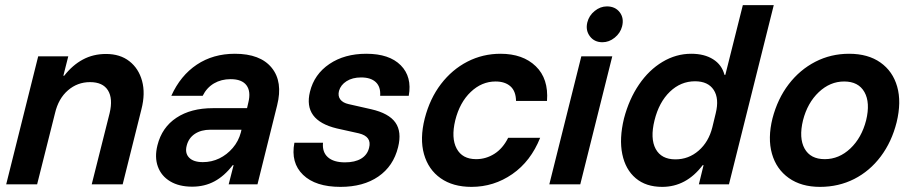

<svg xmlns="http://www.w3.org/2000/svg" viewBox="-20 -720 3563 750"><path d="M4.2 0 129.2 -500H246.7L227.5 -424.2H230.8Q263.3 -465.8 303.8 -487.5Q344.2 -509.2 394.2 -509.2Q449.2 -509.2 485.4 -480.8Q521.7 -452.5 535 -403.8Q548.3 -355 532.5 -293.3L459.2 0H338.3L408.3 -278.3Q421.7 -335 401.7 -367.1Q381.7 -399.2 331.7 -399.2Q282.5 -399.2 245.4 -367.1Q208.3 -335 195 -278.3L125 0Z M730.8 9.2Q679.2 9.2 644.6 -11.7Q610 -32.5 596.7 -69.2Q583.3 -105.8 595 -152.5Q612.5 -222.5 669.2 -260Q725.8 -297.5 811.7 -297.5H945L950 -319.2Q960.8 -362.5 942.9 -386.7Q925 -410.8 880.8 -410.8Q844.2 -410.8 815.8 -394.2Q787.5 -377.5 771.7 -345.8H649.2Q685 -425 748.8 -467.5Q812.5 -510 897.5 -510Q996.7 -510 1041.2 -455.4Q1085.8 -400.8 1062.5 -308.3L985.8 0H873.3L892.5 -75H889.2Q856.7 -32.5 817.9 -11.7Q779.2 9.2 730.8 9.2ZM772.5 -86.7Q806.7 -86.7 836.7 -101.2Q866.7 -115.8 889.2 -142.1Q911.7 -168.3 920.8 -202.5L923.3 -213.3H801.7Q765.8 -213.3 741.2 -197.1Q716.7 -180.8 709.2 -150.8Q701.7 -121.7 718.8 -104.2Q735.8 -86.7 772.5 -86.7Z M1310 10Q1212.5 10 1163.8 -37.1Q1115 -84.2 1130 -162.5H1241.7Q1238.3 -125.8 1260.8 -105.8Q1283.3 -85.8 1327.5 -85.8Q1366.7 -85.8 1390.8 -100.4Q1415 -115 1421.7 -142.5Q1433.3 -186.7 1381.7 -199.2L1295.8 -218.3Q1163.3 -250 1190.8 -361.7Q1207.5 -430 1266.7 -470Q1325.8 -510 1410.8 -510Q1500.8 -510 1545.4 -465Q1590 -420 1576.7 -345.8H1465Q1467.5 -380.8 1447.9 -399.2Q1428.3 -417.5 1390.8 -417.5Q1356.7 -417.5 1333.8 -402.9Q1310.8 -388.3 1304.2 -365Q1299.2 -345 1309.2 -331.7Q1319.2 -318.3 1341.7 -313.3L1430 -293.3Q1499.2 -277.5 1524.6 -241.2Q1550 -205 1535 -145Q1516.7 -70.8 1457.9 -30.4Q1399.2 10 1310 10Z M1821.7 10Q1749.2 10 1701.2 -23.8Q1653.3 -57.5 1636.2 -117.9Q1619.2 -178.3 1639.2 -257.5Q1659.2 -335 1702.5 -391.7Q1745.8 -448.3 1805.8 -479.2Q1865.8 -510 1935 -510Q2022.5 -510 2072.9 -461.2Q2123.3 -412.5 2116.7 -325.8H1995.8Q1995 -364.2 1973.8 -382.9Q1952.5 -401.7 1915.8 -401.7Q1861.7 -401.7 1818.8 -360.8Q1775.8 -320 1758.3 -250Q1741.7 -180.8 1763.8 -139.6Q1785.8 -98.3 1840 -98.3Q1878.3 -98.3 1911.3 -119.2Q1944.2 -140 1965 -181.7H2090Q2053.3 -90 1981.3 -40Q1909.2 10 1821.7 10Z M2125.8 0 2250.8 -500H2371.7L2246.7 0ZM2333.3 -555Q2301.7 -555 2284.2 -578.3Q2266.7 -601.7 2274.2 -632.5Q2280.8 -659.2 2302.9 -677.1Q2325 -695 2350.8 -695Q2383.3 -695 2400.8 -672.1Q2418.3 -649.2 2410 -616.7Q2403.3 -590.8 2381.2 -572.9Q2359.2 -555 2333.3 -555Z M2566.7 10Q2503.3 10 2463.3 -23.8Q2423.3 -57.5 2410.8 -117.9Q2398.3 -178.3 2417.5 -257.5Q2437.5 -333.3 2476.3 -390Q2515 -446.7 2567.9 -478.3Q2620.8 -510 2680 -510Q2731.7 -510 2765.8 -488.3Q2800 -466.7 2810 -427.5H2813.3L2881.7 -700H3002.5L2827.5 0H2710L2728.3 -75H2725Q2660.8 10 2566.7 10ZM2618.3 -97.5Q2670 -97.5 2709.2 -131.7Q2748.3 -165.8 2762.5 -222.5L2775.8 -277.5Q2790 -335 2767.9 -368.8Q2745.8 -402.5 2695 -402.5Q2639.2 -402.5 2596.7 -361.7Q2554.2 -320.8 2536.7 -250Q2519.2 -179.2 2541.2 -138.3Q2563.3 -97.5 2618.3 -97.5Z M3183.3 10Q3110 10 3061.3 -24.6Q3012.5 -59.2 2995.4 -119.6Q2978.3 -180 2997.5 -257.5Q3017.5 -334.2 3060.8 -390.8Q3104.2 -447.5 3165 -478.8Q3225.8 -510 3296.7 -510Q3370.8 -510 3419.2 -475.8Q3467.5 -441.7 3484.6 -381.7Q3501.7 -321.7 3482.5 -242.5Q3463.3 -165.8 3420.4 -108.8Q3377.5 -51.7 3316.7 -20.8Q3255.8 10 3183.3 10ZM3201.7 -98.3Q3257.5 -98.3 3301.7 -140Q3345.8 -181.7 3363.3 -250Q3380 -319.2 3356.7 -360.4Q3333.3 -401.7 3277.5 -401.7Q3222.5 -401.7 3178.3 -360Q3134.2 -318.3 3116.7 -250Q3100 -180.8 3122.9 -139.6Q3145.8 -98.3 3201.7 -98.3Z"/></svg>

Font: Funnel Sans SemiBold
Style: Italic
Weight: 600
Italic angle: -14.036°
Designer: NORD ID, Kristian Moeller
Foundry: Dicotype
Version: Version 1.000